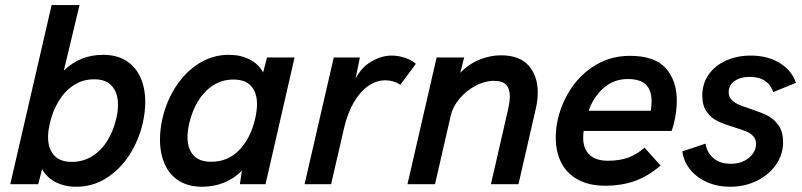

<svg xmlns="http://www.w3.org/2000/svg" viewBox="-20 -709 3088 739"><path d="M142.1 -58.1 127 0H19.5L178.7 -689.5H286.1L225.6 -437Q287.1 -498 377 -498Q430.2 -498 466.6 -474.6Q502.9 -451.2 521 -410.2Q539.1 -369.1 539.1 -315.9Q539.1 -277.8 529.3 -234.4Q513.7 -167.5 477.5 -111.8Q441.4 -56.2 388.9 -23.2Q336.4 9.8 273.9 9.8Q228.5 9.8 193.8 -8.1Q159.2 -25.9 142.1 -58.1ZM427.7 -253.9Q434.1 -279.8 434.1 -306.2Q434.1 -350.6 411.4 -377.2Q388.7 -403.8 342.3 -403.8Q298.8 -403.8 264.2 -381.3Q229.5 -358.9 206.1 -320.3Q182.6 -281.7 171.9 -234.4Q165 -205.6 165 -181.2Q165 -137.2 187.7 -111.6Q210.4 -85.9 256.3 -85.9Q300.3 -85.9 335.4 -108.2Q370.6 -130.4 393.8 -168.5Q417 -206.5 427.7 -253.9Z M1113.8 -487.8 1002 0H903.3L911.1 -52.2Q879.9 -20.5 840.8 -5.4Q801.8 9.8 757.8 9.8Q704.6 9.8 668.2 -13.4Q631.8 -36.6 613.8 -77.9Q595.7 -119.1 595.7 -172.4Q595.7 -210.4 605.5 -253.9Q621.1 -320.8 657.2 -376.5Q693.4 -432.1 746.1 -465.1Q798.8 -498 860.8 -498Q906.2 -498 940.9 -480.2Q975.6 -462.4 992.7 -430.2L1007.8 -487.8ZM969.2 -308.1Q969.2 -352.1 947 -377.4Q924.8 -402.8 878.4 -402.8Q835 -402.8 800.3 -380.4Q765.6 -357.9 742.4 -319.8Q719.2 -281.7 708.5 -234.4Q701.7 -205.6 701.7 -181.2Q701.7 -137.2 724.1 -111.8Q746.6 -86.4 793 -86.4Q858.4 -86.4 902.1 -132.8Q945.8 -179.2 962.4 -253.9Q969.2 -283.7 969.2 -308.1Z M1264.6 -487.8H1365.2L1348.6 -406.7Q1373 -452.1 1411.6 -473.6Q1450.2 -495.1 1487.3 -495.1Q1512.7 -495.1 1538.6 -486.6Q1564.5 -478 1580.6 -463.4L1521 -382.8Q1495.6 -399.9 1463.4 -399.9Q1428.2 -399.9 1396.7 -377.7Q1365.2 -355.5 1341.3 -314Q1317.4 -272.5 1304.2 -215.8L1254.4 0H1152.3Z M1660.6 -487.8H1766.6L1751.5 -428.7Q1785.2 -463.4 1826.2 -479.7Q1867.2 -496.1 1907.7 -496.1Q1980 -496.1 2014.9 -456.3Q2049.8 -416.5 2049.8 -353Q2049.8 -323.7 2042 -289.6L1975.6 0H1869.6L1935.1 -286.1Q1942.4 -317.9 1942.4 -338.4Q1942.4 -367.2 1928.2 -382.6Q1914.1 -397.9 1881.3 -397.9Q1845.7 -397.9 1810.1 -378.9Q1774.4 -359.9 1748.8 -329.3Q1723.1 -298.8 1715.3 -265.6L1654.3 0H1548.3Z M2119.1 -178.7Q2119.1 -215.8 2127.4 -251Q2142.1 -314.9 2179.7 -370.6Q2217.3 -426.3 2275.1 -460.2Q2333 -494.1 2404.3 -494.1Q2499.5 -494.1 2542.2 -446.8Q2585 -399.4 2585 -321.3Q2585 -279.3 2573.2 -231Q2569.3 -216.3 2564.9 -205.1H2226.6Q2224.6 -192.9 2224.6 -178.7Q2224.6 -137.2 2248.5 -113.8Q2272.5 -90.3 2319.8 -90.3Q2363.8 -90.3 2396.5 -101.8Q2429.2 -113.3 2460.9 -140.6L2522.5 -71.8Q2472.7 -29.3 2421.6 -11.7Q2370.6 5.9 2310.5 5.9Q2246.6 5.9 2203.6 -18.1Q2160.6 -42 2139.9 -83.5Q2119.1 -125 2119.1 -178.7ZM2484.9 -282.7Q2487.8 -302.7 2487.8 -318.4Q2487.8 -362.3 2465.8 -383.5Q2443.8 -404.8 2396.5 -404.8Q2342.8 -404.8 2303.7 -370.6Q2264.6 -336.4 2245.6 -282.7Z M2606.4 -126.5 2695.8 -156.2Q2699.7 -124 2724.9 -101.3Q2750 -78.6 2793 -78.6Q2822.3 -78.6 2844.2 -89.6Q2866.2 -100.6 2878.2 -118.2Q2890.1 -135.7 2890.1 -154.8Q2890.1 -172.9 2879.4 -184.6Q2868.7 -196.3 2852.3 -203.1Q2835.9 -210 2806.6 -218.8Q2767.1 -231 2742.7 -242.4Q2718.3 -253.9 2700.7 -277.8Q2683.1 -301.8 2683.1 -340.8Q2683.1 -387.7 2708 -422.6Q2732.9 -457.5 2775.4 -476.3Q2817.9 -495.1 2869.6 -495.1Q2933.6 -495.1 2980.5 -466.8Q3027.3 -438.5 3043.5 -390.1L2956.1 -354.5Q2947.8 -381.8 2924.8 -397.5Q2901.9 -413.1 2865.7 -413.1Q2829.6 -413.1 2807.1 -397Q2784.7 -380.9 2784.7 -354Q2784.7 -336.9 2795.4 -325.4Q2806.2 -314 2822.3 -306.9Q2838.4 -299.8 2866.7 -290.5Q2906.7 -277.3 2932.4 -264.9Q2958 -252.4 2976.1 -227.3Q2994.1 -202.1 2994.1 -161.6Q2994.1 -114.7 2967 -75.4Q2939.9 -36.1 2893.3 -13.2Q2846.7 9.8 2790.5 9.8Q2738.8 9.8 2698.2 -9.3Q2657.7 -28.3 2634 -59.6Q2610.4 -90.8 2606.4 -126.5Z"/></svg>

Font: Acari Sans SemiBold
Style: Italic
Weight: 600
Italic angle: -13°
Designer: Alfredo Marco Pradil and Stefan Peev
Foundry: Hanken Design Co.
Version: Version 1.045;January 11, 2019;FontCreator 11.5.0.2425 64-bi